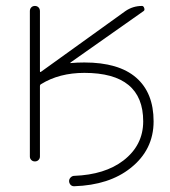

<svg xmlns="http://www.w3.org/2000/svg" viewBox="-20 -567 577 650"><path d="M115.2 -326.2Q115.2 -321.3 119.1 -324.2L404.3 -529.3Q429.7 -546.9 460.9 -546.9Q465.8 -546.9 468.3 -539.6Q470.7 -532.2 465.8 -529.3L218.8 -355.5Q217.8 -354.5 218.3 -353.5Q218.8 -352.5 219.7 -353.5Q241.2 -355.5 265.6 -355.5Q381.8 -355.5 440.9 -304.2Q500 -252.9 500 -156.2Q500 -59.6 421.9 2Q349.6 59.6 231.4 63.5Q231.4 63.5 230.5 63.5Q223.6 63.5 218.8 58.6Q213.9 52.7 213.9 45.9Q213.9 39.1 219.2 33.7Q224.6 28.3 231.4 28.3Q335 24.4 397.5 -23.4Q464.8 -75.2 464.8 -156.2Q464.8 -320.3 265.6 -320.3Q180.7 -320.3 119.1 -282.2Q115.2 -280.3 115.2 -275.4V-37.1Q115.2 -30.3 110.4 -25.4Q105.5 -20.5 98.1 -20.5Q90.8 -20.5 85.9 -25.4Q81.1 -30.3 81.1 -37.1V-529.3Q81.1 -537.1 85.9 -542Q90.8 -546.9 98.1 -546.9Q105.5 -546.9 110.4 -542Q115.2 -537.1 115.2 -529.3Z"/></svg>

Font: Gen Jyuu Gothic ExtraLight
Style: Regular
Weight: 100
Designer: [Source Han Sans]
Ryoko NISHIZUKA  (kana & ideographs); Paul D. Hunt (Latin, Greek & Cyrillic); Wenlong ZHANG  (bopomofo
Version: Version 1.002.20150607